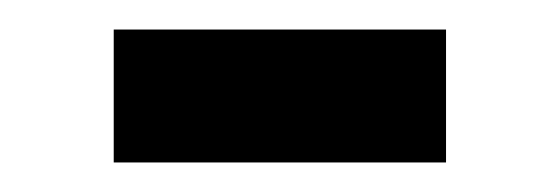

<svg xmlns="http://www.w3.org/2000/svg" viewBox="-20 -349 379 130"><path d="M57 -239H282V-329H57Z"/></svg>

Font: Mozilla Headline BETA SemiBold
Style: Regular
Weight: 600
Designer: Studio DRAMA
Foundry: Studio DRAMA
Version: Version 0.100